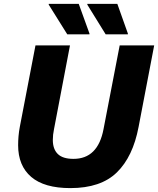

<svg xmlns="http://www.w3.org/2000/svg" viewBox="-20 -953 811 985"><path d="M73 -208Q73 -230 75 -254Q77 -278 82 -304L162 -720H339L257 -290Q251 -262 251 -235Q251 -188 276.5 -163Q302 -138 357 -138Q482 -138 511 -290L594 -720H771L691 -302Q662 -149 579.5 -68.5Q497 12 341 12Q207 12 140 -45.5Q73 -103 73 -208ZM325 -777 230 -929V-933H384L439 -781V-777ZM522 -777 428 -929V-933H582L636 -781V-777Z"/></svg>

Font: Kufam
Style: Bold Italic
Weight: 700
Italic angle: -11°
Designer: Artur Schmal
Foundry: Original Type
Version: Version 1.301; ttfautohint (v1.8.3)